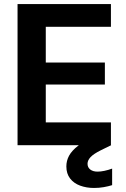

<svg xmlns="http://www.w3.org/2000/svg" viewBox="-20 -720 623 952"><path d="M67 0V-700H530V-587H207V-410H500V-301H207V-113H530V0ZM446 212Q409 212 377.5 200.5Q346 189 327.5 165Q309 141 309 105Q309 77 322.5 52Q336 27 367.5 2.5Q399 -22 455 -46L500 -65L531 0L480 25Q444 43 429 59Q414 75 414 92Q414 110 427.5 120.5Q441 131 464 131Q479 131 498 127Q517 123 536 116V198Q517 204 494 208Q471 212 446 212Z"/></svg>

Font: DM Sans 20pt ExtraBold
Style: Regular
Weight: 800
Version: Version 4.004;gftools[0.9.30]